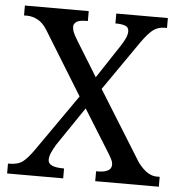

<svg xmlns="http://www.w3.org/2000/svg" viewBox="-52 -763 763 812"><g transform="rotate(5 330.0 -357.0)"><path d="M8 0V-42H14Q50 -42 70.5 -57.5Q91 -73 118 -112L285 -351L120 -619Q102 -648 79.5 -660Q57 -672 34 -672H21V-714H292V-672H289Q255 -672 243.5 -663.5Q232 -655 232 -643Q232 -633 236 -621.5Q240 -610 256 -584L346 -438L441 -582Q452 -599 459 -614.5Q466 -630 466 -643Q466 -661 450.5 -666.5Q435 -672 412 -672H409V-714H628V-672H619Q590 -672 569.5 -656.5Q549 -641 520 -600L375 -391L559 -95Q581 -66 600.5 -54Q620 -42 639 -42H652V0H382V-42H387Q447 -42 447 -75Q447 -86 441 -98.5Q435 -111 414 -144L315 -303L204 -139Q196 -126 187 -107.5Q178 -89 178 -73Q178 -42 243 -42H246V0Z"/></g></svg>

Font: Noto Serif Old Uyghur
Style: Regular
Weight: 400
Designer: Lewis McGuffie
Foundry: Google LLC
Version: Version 1.003; ttfautohint (v1.8.4.7-5d5b)